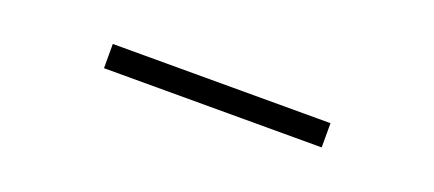

<svg xmlns="http://www.w3.org/2000/svg" viewBox="-4 -545 1094 484"><g transform="rotate(20 543.0 -303.5)"><path d="M251.5 -271.5V-336.5H835.5V-271.5Z"/></g></svg>

Font: Trispace Expanded Light
Style: Regular
Weight: 300
Width: 7
Designer: Tyler Finck
Foundry: Etcetera Type Company
Version: Version 1.210; ttfautohint (v1.8.3)